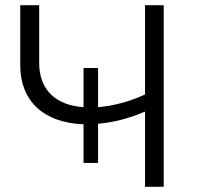

<svg xmlns="http://www.w3.org/2000/svg" viewBox="-20 -720 771 740"><path d="M539 -700V-356C479 -328 417 -312 358 -307V-458H302V-307C194 -314 131 -375 131 -477V-700H58V-469C58 -330 148 -247 302 -241V-92H358V-243C415 -248 477 -263 539 -290V0H611V-700Z"/></svg>

Font: Talent
Style: Regular
Weight: 400
Designer: Mike Powis
Version: Version 1.001;hotconv 1.0.109;makeotfexe 2.5.65596